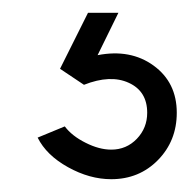

<svg xmlns="http://www.w3.org/2000/svg" viewBox="-20 -20 296 300"><path d="M153.8 260Q120 260 86.2 241.2Q52.5 222.5 38.8 195L81.2 177.5Q92.5 192.5 113.8 203.1Q135 213.8 153.8 213.8Q177.5 213.8 193.8 196.9Q210 180 210 156.2Q210 122.5 181.2 109.4Q152.5 96.2 111.2 112.5L73.8 87.5L117.5 0H165L132.5 66.2Q183.8 56.2 220 82.5Q256.2 108.8 256.2 156.2Q256.2 200 226.9 230Q197.5 260 153.8 260Z"/></svg>

Font: Now Alt
Style: Regular
Weight: 400
Designer: Alfredo Marco Pradil
Foundry: Alfredo Marco Pradil
Version: Version 1.002;PS 001.002;hotconv 1.0.88;makeotf.lib2.5.64775